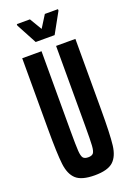

<svg xmlns="http://www.w3.org/2000/svg" viewBox="-164 -923 682 991"><g transform="rotate(-20 177.0 -427.5)"><path d="M31 -300V-688H137V-250Q137 -171 139 -141Q141 -111 149 -101Q157 -91 177 -91Q197 -91 205 -101Q213 -111 215 -141Q217 -171 217 -250V-688H323V-300Q323 -164 316 -105.5Q309 -47 278.5 -19.5Q248 8 177 8Q106 8 75.5 -19.5Q45 -47 38 -105.5Q31 -164 31 -300ZM125 -743 65 -855V-863H137L177 -796L219 -863H291V-855L229 -743Z"/></g></svg>

Font: Saira Ultra Condensed
Style: Bold
Weight: 700
Width: 1
Designer: Hector Gatti with collaboration of the Omnibus-Type team
Foundry: Omnibus-Type
Version: Version 1.001; ttfautohint (v1.8)